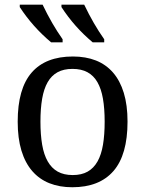

<svg xmlns="http://www.w3.org/2000/svg" viewBox="-20 -786 617 816"><path d="M522 -269Q522 -127.9 462.2 -59.1Q402.3 9.8 287.1 9.8Q232.9 9.8 189.9 -7.3Q147 -24.4 116.9 -59.1Q86.9 -93.8 71 -146.2Q55.2 -198.7 55.2 -269Q55.2 -409.2 114.5 -477.5Q173.8 -545.9 290 -545.9Q344.2 -545.9 387.2 -529.1Q430.2 -512.2 460.2 -477.8Q490.2 -443.4 506.1 -391.4Q522 -339.4 522 -269ZM151.9 -269Q151.9 -213.4 159.2 -170.9Q166.5 -128.4 182.9 -99.9Q199.2 -71.3 225.3 -56.6Q251.5 -42 289.1 -42Q326.7 -42 352.5 -56.6Q378.4 -71.3 394.5 -99.9Q410.6 -128.4 417.7 -170.9Q424.8 -213.4 424.8 -269Q424.8 -324.7 417.5 -366.7Q410.2 -408.7 394 -436.8Q377.9 -464.8 351.8 -479Q325.7 -493.2 288.1 -493.2Q250.5 -493.2 224.6 -479Q198.7 -464.8 182.6 -436.8Q166.5 -408.7 159.2 -366.7Q151.9 -324.7 151.9 -269ZM422.9 -606H374Q295.9 -671.4 241.2 -755.9V-766.1H337.9Q377 -684.1 422.9 -619.1ZM246.1 -606H197.3Q118.7 -671.9 64 -755.9V-766.1H161.1Q200.2 -684.1 246.1 -619.1Z"/></svg>

Font: Noto Serif
Style: Regular
Weight: 400
Designer: Monotype Design team
Foundry: Monotype Imaging Inc.
Version: Version 1.02